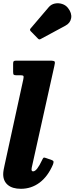

<svg xmlns="http://www.w3.org/2000/svg" viewBox="-22 -1159 466 1200"><path d="M317.5 -746 179.5 -125.5Q178 -120.5 176.5 -112.2Q175 -104 175 -100.5Q175 -88 185 -88Q197 -88 211 -106Q225 -124 240.5 -157.5Q246 -169.5 249.8 -172.8Q253.5 -176 265 -171.5L300.5 -159Q311.5 -155.5 312.5 -148.8Q313.5 -142 308.5 -129.5Q276.5 -55.5 225 -17.2Q173.5 21 108.5 21Q55.5 21 26.8 -3.2Q-2 -27.5 -2 -70Q-2 -82 0.8 -98.2Q3.5 -114.5 6.5 -126L123 -660Q126.5 -676.5 125.2 -682.5Q124 -688.5 107 -688.5H82.5Q68 -688.5 64 -692Q60 -695.5 60 -709.5V-760.5Q60 -773 63.8 -776.5Q67.5 -780 80 -780H289.5Q316.5 -780 319.8 -773.8Q323 -767.5 317.5 -746ZM403 -1109Q428 -1077 422.8 -1045.8Q417.5 -1014.5 386 -998L232 -915Q223 -909.5 215.5 -917.5L169.5 -964.5Q161.5 -973.5 170 -982L282 -1113.5Q297.5 -1132 320.8 -1136.8Q344 -1141.5 366.5 -1134.2Q389 -1127 403 -1109Z"/></svg>

Font: Besley* Narrow Heavy
Style: Italic
Weight: 800
Width: 4
Italic angle: -13°
Designer: Owen Earl
Foundry: indestructible type*
Version: Version 3.000; ttfautohint (v1.8.3)